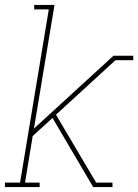

<svg xmlns="http://www.w3.org/2000/svg" viewBox="-26 -755 558 775"><path d="M-6 0V-18H55L171 -717H112V-735H194L111 -236L432 -530H512V-512H440L200 -292L362 -18H428V0H350L286 -109L186 -279L106 -206L75 -18H134V0Z"/></svg>

Font: Iosevka Slab Thin Oblique
Style: Regular
Weight: 100
Italic angle: -9°
Monospace: yes
Designer: Belleve Invis
Foundry: Belleve Invis
Version: Version 11.1.0; ttfautohint (v1.8.3)